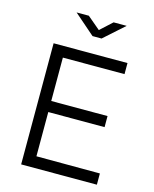

<svg xmlns="http://www.w3.org/2000/svg" viewBox="-134 -1018 890 1107"><g transform="rotate(15 311.0 -464.5)"><path d="M404 -929 333 -864 256 -929H183L307 -821H361L482 -929ZM101 0H553V-67L174 -68V-332H510V-398H174V-657H542V-723H101Z"/></g></svg>

Font: United Sans Light
Style: Regular
Weight: 300
Designer: Pablo Impallari, Rodrigo Fuenzalida (Modified by Dan O. Williams)
Version: Version 1.000;PS 001.000;hotconv 1.0.88;makeotf.lib2.5.64775